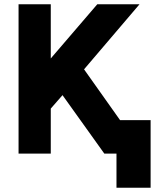

<svg xmlns="http://www.w3.org/2000/svg" viewBox="-20 -720 726 900"><path d="M67 0H218V-211L273 -274L469 0H654L374 -395L634 -700H436L218 -446V-700H67ZM526 160H686V-157H526Z"/></svg>

Font: Unageo
Style: ExtraBold
Weight: 800
Designer: Richard Sepsi
Foundry: Richard Sepsi
Version: Version 2.000